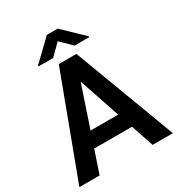

<svg xmlns="http://www.w3.org/2000/svg" viewBox="-208 -1035 1083 1168"><g transform="rotate(-30 333.5 -450.5)"><path d="M520 0 466.8 -158.2H201.2L147.9 0H5.9L271.5 -710.9H395.5L662.6 0ZM236.8 -264.2H430.7L333.5 -552.2ZM373 -901.4 514.6 -766.1V-760.3H411.1L335.4 -834.5L260.3 -760.3H158.2V-767.1L297.9 -901.4Z"/></g></svg>

Font: Vazirmatn RD FD SemiBold
Style: Regular
Weight: 600
Designer: Saber Rastikerdar
Foundry: Saber Rastikerdar
Version: Version 33.003